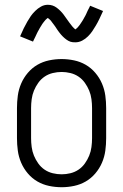

<svg xmlns="http://www.w3.org/2000/svg" viewBox="-20 -775 515 803"><path d="M238 8Q211 8 185 2.5Q159 -3 136.5 -16Q114 -29 96.5 -49.5Q79 -70 68.5 -94.5Q58 -119 54.5 -145Q51 -171 51 -197V-323Q51 -349 54.5 -375Q58 -401 68.5 -425.5Q79 -450 96.5 -470.5Q114 -491 136.5 -504Q159 -517 185 -522.5Q211 -528 238 -528Q264 -528 290 -522.5Q316 -517 338.5 -504Q361 -491 378.5 -470.5Q396 -450 406.5 -425.5Q417 -401 420.5 -375Q424 -349 424 -323V-197Q424 -171 420.5 -145Q417 -119 406.5 -94.5Q396 -70 378.5 -49.5Q361 -29 338.5 -16Q316 -3 290 2.5Q264 8 238 8ZM238 -46Q256 -46 274.5 -50.5Q293 -55 308.5 -65.5Q324 -76 335 -91.5Q346 -107 353 -124Q360 -141 362.5 -160Q365 -179 365 -197V-323Q365 -341 362.5 -360Q360 -379 353 -396Q346 -413 335 -428.5Q324 -444 308.5 -454.5Q293 -465 274.5 -469.5Q256 -474 238 -474Q219 -474 200.5 -469.5Q182 -465 166.5 -454.5Q151 -444 140 -428.5Q129 -413 122 -396Q115 -379 112.5 -360Q110 -341 110 -323V-197Q110 -179 112.5 -160Q115 -141 122 -124Q129 -107 140 -91.5Q151 -76 166.5 -65.5Q182 -55 200.5 -50.5Q219 -46 238 -46ZM295 -598Q289 -598 284 -598.5Q279 -599 274.5 -600.5Q270 -602 265.5 -604.5Q261 -607 257 -610Q253 -613 249.5 -616Q246 -619 242.5 -622.5Q239 -626 235.5 -630Q232 -634 229 -638Q226 -642 223 -646Q220 -650 217.5 -654Q215 -658 212 -662.5Q209 -667 205.5 -671.5Q202 -676 199 -680Q196 -684 193.5 -687.5Q191 -691 186.5 -694.5Q182 -698 180 -700Q179 -699 176 -697Q173 -695 170.5 -692Q168 -689 165.5 -686Q163 -683 161.5 -681Q160 -679 158.5 -677Q157 -675 155.5 -672.5Q154 -670 152.5 -667.5Q151 -665 149 -662Q147 -659 145.5 -656Q144 -653 142 -649.5Q140 -646 138 -642.5Q136 -639 134.5 -635.5Q133 -632 131 -628Q129 -624 127 -619.5Q125 -615 122.5 -610.5Q120 -606 118 -601L64 -623Q72 -642 79.5 -657Q87 -672 94.5 -685Q102 -698 109 -708Q116 -718 127 -729Q138 -740 151.5 -747.5Q165 -755 180 -755Q201 -755 217.5 -742.5Q234 -730 246 -714Q258 -698 270 -680.5Q282 -663 295 -652Q296 -653 299 -655Q302 -657 304.5 -660Q307 -663 309.5 -666Q312 -669 313.5 -671Q315 -673 316.5 -675.5Q318 -678 319.5 -680Q321 -682 322.5 -684.5Q324 -687 326 -690Q328 -693 329.5 -696Q331 -699 333 -702.5Q335 -706 337 -709.5Q339 -713 340.5 -716.5Q342 -720 344 -724.5Q346 -729 348 -733Q350 -737 352.5 -741.5Q355 -746 357 -751L411 -729Q403 -711 395.5 -695.5Q388 -680 380.5 -667.5Q373 -655 366 -644.5Q359 -634 348 -623Q337 -612 323.5 -605Q310 -598 295 -598Z"/></svg>

Font: Iosevka QP Light
Style: Regular
Weight: 300
Designer: Belleve Invis
Foundry: Belleve Invis
Version: Version 20.0.0; ttfautohint (v1.8.4)